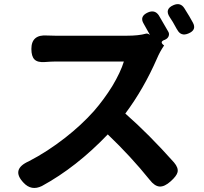

<svg xmlns="http://www.w3.org/2000/svg" viewBox="-20 -867 986 930"><path d="M94 18Q32 -47 120 -86Q209 -132 296 -200Q374 -261 434 -328Q483 -384 524 -450Q564 -517 580 -569H248Q231 -569 196.5 -566.5Q162 -564 147 -579Q132 -594 132 -630Q132 -701 209 -695Q224 -694 248 -694H421H594Q652 -694 687 -704Q695 -706 705 -699L707 -697Q704 -702 699 -711Q684 -739 676 -752Q654 -788 697 -807Q730 -821 749 -793Q767 -763 796 -712Q801 -702 796.5 -691Q792 -680 778 -674L775 -673Q753 -664 772 -649L775 -647Q754 -616 741 -585Q676 -436 587 -317Q701 -217 823 -80Q845 -54 840 -33Q836 -15 807 11Q777 38 753 36.5Q729 35 705 4Q614 -109 502 -216Q350 -57 183 34Q132 59 94 18ZM838 -724 837 -725Q815 -766 802 -784Q776 -823 820 -842Q854 -857 873 -827Q885 -808 897 -788Q909 -768 914 -758Q934 -722 893 -705Q856 -689 838 -724Z"/></svg>

Font: GenSenRounded TW B
Style: Regular
Weight: 700
Version: Version 1.501;PS 1;hotconv 16.6.51;makeotf.lib2.5.65220